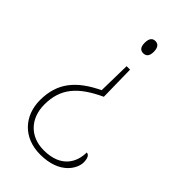

<svg xmlns="http://www.w3.org/2000/svg" viewBox="-225 -609 865 865"><g transform="rotate(45 207.5 -176.5)"><path d="M222 -541C206 -541 193 -532 193 -501C193 -471 206 -463 222 -463C237 -463 251 -471 251 -501C251 -532 237 -541 222 -541ZM235 -199 232 -369H210L207 -213C98 -161 42 -95 42 15C42 114 108 188 216 188C343 188 380 110 380 75C380 48 372 33 358 33C358 93 325 163 214 163C125 163 70 102 70 15C70 -88 123 -147 235 -199Z"/></g></svg>

Font: Noto Serif Gurmukhi Thin
Style: Regular
Weight: 100
Designer: Vaibhav Singh and the Monotype Design Team
Foundry: Monotype Imaging Inc.
Version: Version 2.004